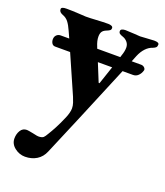

<svg xmlns="http://www.w3.org/2000/svg" viewBox="-131 -512 759 884"><g transform="rotate(20 248.0 -70.0)"><path d="M496 -412Q496 -403 492 -398.5Q488 -394 478 -390Q459 -384 444 -368Q429 -352 419 -328L407 -298H453Q462 -298 468.5 -292.5Q475 -287 475 -280L474 -276Q470 -262 459.5 -251.5Q449 -241 434 -241H383L270 30Q238 107 188 224Q176 253 151.5 268Q127 283 95 283Q67 283 44 265Q21 247 21 220Q21 198 31.5 181Q42 164 62 164Q68 164 93 169Q117 175 126 174Q140 173 146 167.5Q152 162 161 146Q171 130 183 107.5Q195 85 211 48Q223 19 223 0Q223 -13 218.5 -26.5Q214 -40 209 -52L126 -241H53Q42 -241 36.5 -249.5Q31 -258 31 -269Q31 -282 39 -290Q47 -298 59 -298H101L86 -331Q75 -356 64 -370Q53 -384 36 -390Q26 -394 21.5 -399Q17 -404 17 -412Q17 -423 42 -423Q71 -423 103 -421Q129 -419 138 -419Q159 -419 189 -421Q223 -423 247 -423Q256 -423 263 -420Q270 -417 270 -410Q270 -403 265.5 -399.5Q261 -396 255 -393.5Q249 -391 247 -390Q235 -385 229.5 -376.5Q224 -368 224 -352Q224 -332 235 -306L238 -298H351L354 -308Q362 -330 362 -348Q362 -364 352.5 -375Q343 -386 331 -390Q319 -394 313.5 -398Q308 -402 308 -410Q308 -417 315 -420Q322 -423 331 -423Q367 -421 374 -421Q396 -419 404 -419Q411 -419 437 -421Q442 -421 472 -423Q496 -423 496 -412ZM332 -241H262L297 -155Q298 -152 300 -152Q302 -152 303 -155Z"/></g></svg>

Font: EB Garamond
Style: Bold
Weight: 700
Designer: Georg Duffner and Octavio Pardo
Foundry: Georg Duffner
Version: Version 1.000; ttfautohint (v1.6)